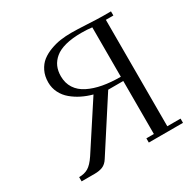

<svg xmlns="http://www.w3.org/2000/svg" viewBox="-158 -863 1013 1017"><g transform="rotate(-30 348.5 -354.5)"><path d="M58.1 0V-25.9Q90.8 -25.9 114 -39.6Q137.2 -53.2 163.1 -91.8L342.8 -367.2Q308.1 -376.5 278.1 -391.4Q248 -406.2 222.4 -427.5Q196.8 -448.7 181.9 -478.3Q167 -507.8 167 -542Q167 -580.1 181.6 -610.1Q196.3 -640.1 219.5 -658.2Q242.7 -676.3 274.7 -688.2Q306.6 -700.2 337.9 -704.6Q369.1 -709 402.8 -709Q437 -709 500.7 -705.6Q564.5 -702.1 597.2 -702.1H643.1V-676.8H597.2V-25.9H678.2V0H469.2V-25.9H515.1V-350.1H422.9L223.1 -41Q208 -17.1 187.5 -8.5Q167 0 138.2 0ZM241.2 -537.1Q241.2 -494.6 261.7 -463.1Q282.2 -431.6 320.1 -412.8Q357.9 -394 406.5 -385Q455.1 -376 515.1 -376V-678.2Q486.3 -682.1 450.2 -682.1Q393.6 -682.1 352.5 -671.4Q311.5 -660.6 287.6 -640.6Q263.7 -620.6 252.4 -595Q241.2 -569.3 241.2 -537.1Z"/></g></svg>

Font: Dehuti Alt
Style: Book
Weight: 400
Version: Version 1.2